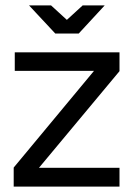

<svg xmlns="http://www.w3.org/2000/svg" viewBox="-20 -695 498 715"><path d="M31 0V-71L330 -431H35V-500H425V-430L125 -70H425V0ZM186 -570 88 -675H170L229 -621L288 -675H370L273 -570Z"/></svg>

Font: Questrial
Style: Regular
Weight: 400
Designer: Joe Prince, Laura Meseguer
Foundry: Joe Prince, Laura Meseguer
Version: Version 2.000; ttfautohint (v1.8.3)